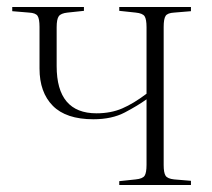

<svg xmlns="http://www.w3.org/2000/svg" viewBox="-20 -529 605 549"><path d="M321 0V-11L368 -16Q388 -18 393.5 -26.5Q399 -35 399 -58V-245Q374 -227 337 -207.5Q300 -188 247 -188Q169 -188 131 -226.5Q93 -265 93 -333V-452Q93 -475 87.5 -483.5Q82 -492 63 -493L15 -497V-509H220V-498L173 -493Q154 -491 148 -482.5Q142 -474 142 -451V-340Q142 -205 256 -205Q297 -205 329.5 -219Q362 -233 399 -261V-451Q399 -474 393.5 -482.5Q388 -491 368 -493L321 -498V-509H526V-497L478 -493Q459 -492 453.5 -483.5Q448 -475 448 -452V-57Q448 -35 453.5 -26.5Q459 -18 478 -16L526 -12V0Z"/></svg>

Font: Literata 72pt ExtraLight
Style: Regular
Weight: 200
Designer: Latin by Veronika Burian and Jose Scaglione. Greek by Irene Vlachou. Cyrillic by Vera Evstafieva.
Foundry: TypeTogether
Version: Version 3.002